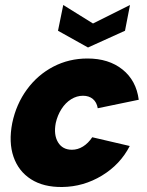

<svg xmlns="http://www.w3.org/2000/svg" viewBox="-20 -741 587 768"><path d="M229 7Q154 8 104 -24Q54 -56 34 -114Q14 -172 29 -249Q45 -325 88 -383.5Q131 -442 193.5 -474.5Q256 -507 330 -507Q415 -507 470 -463Q525 -419 535 -342L371 -308Q367 -332 351.5 -345Q336 -358 312 -358Q287 -358 264.5 -344Q242 -330 226 -305Q210 -280 203 -249Q194 -202 212 -172Q230 -142 268 -142Q291 -142 312 -155Q333 -168 349 -192L499 -157Q461 -83 387.5 -38.5Q314 6 229 7ZM500 -721 480 -618 332 -551 212 -618 233 -721 352 -647Z"/></svg>

Font: Albert Sans Black
Style: Italic
Weight: 900
Italic angle: -11.25°
Designer: Andreas Rasmussen
Foundry: a.Foundry
Version: Version 1.025